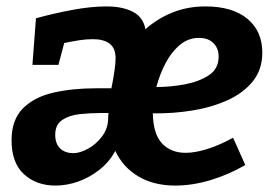

<svg xmlns="http://www.w3.org/2000/svg" viewBox="-20 -566 846 598"><path d="M744 -52Q690 -21 634 -4.5Q578 12 526 12Q459 12 411 -16.5Q363 -45 339 -96Q321 -62 290 -37.5Q259 -13 223.5 -0.5Q188 12 153 12Q93 12 54.5 -23.5Q16 -59 16 -129Q16 -193 51.5 -228.5Q87 -264 146.5 -277.5Q206 -291 277 -291H327Q333 -320 336.5 -345Q340 -370 340 -384Q340 -416 321.5 -430Q303 -444 269 -444Q248 -444 226 -440.5Q204 -437 180 -432L162 -364H81L92 -509Q146 -524 204.5 -535Q263 -546 312 -546Q361 -546 393.5 -529.5Q426 -513 433 -475Q470 -508 517 -527Q564 -546 620 -546Q704 -546 750.5 -507.5Q797 -469 797 -402Q797 -350 768 -313.5Q739 -277 690 -254.5Q641 -232 580 -222Q519 -212 456 -213Q457 -149 484.5 -119.5Q512 -90 558 -90Q588 -90 626 -102Q664 -114 706 -137ZM599 -448Q566 -448 539.5 -425.5Q513 -403 495 -368Q477 -333 467 -295Q512 -295 556.5 -303.5Q601 -312 631 -332Q661 -352 661 -390Q661 -415 645 -431.5Q629 -448 599 -448ZM209 -89Q229 -89 254.5 -103Q280 -117 298.5 -142Q317 -167 317 -200Q317 -207 318 -214H294Q261 -214 228.5 -210.5Q196 -207 174 -192.5Q152 -178 152 -146Q152 -119 167 -104Q182 -89 209 -89Z"/></svg>

Font: Bitter
Style: Bold Italic
Weight: 700
Italic angle: -9°
Designer: Sol Matas, and Bitter project Authors
Foundry: Sol Matas
Version: Version 2.001